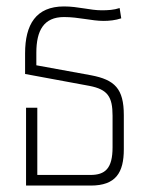

<svg xmlns="http://www.w3.org/2000/svg" viewBox="-20 -577 455 597"><path d="M61 0H262C340 0 365 -40 365 -113V-219C365 -301 337 -329 263 -343L93 -374V-413C93 -482 116 -524 179 -524C225 -524 265 -512 302 -512C320 -512 339 -514 357 -520L352 -552C334 -546 316 -545 296 -545C260 -545 223 -557 179 -557C92 -557 58 -501 58 -411V-347L258 -310C315 -299 330 -276 330 -217V-119C330 -53 307 -33 261 -33H96V-242H61Z"/></svg>

Font: Noto Sans Thai Looped Condensed ExtraLight
Style: Regular
Weight: 200
Width: 3
Designer: Sasikarn Vongin, Ben Mitchell
Foundry: The Fontpad Ltd
Version: Version 1.001